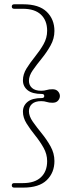

<svg xmlns="http://www.w3.org/2000/svg" viewBox="-20 -753 366 896"><path d="M186.5 -305Q186.5 -314.5 175.5 -314.5Q130.5 -314.5 108.8 -332.2Q87 -350 87 -378Q87 -406.5 104 -433.8Q121 -461 143.5 -488.8Q166 -516.5 183 -546.2Q200 -576 200 -609.5Q200 -657.5 171 -684.8Q142 -712 87 -712H46.5Q35 -712 35 -722.5Q35 -733 46.5 -733H88.5Q162 -733 198 -698Q234 -663 234 -608.5Q234 -573 216 -540.8Q198 -508.5 174.5 -479.8Q151 -451 133 -425.2Q115 -399.5 115 -376Q115 -355.5 129.5 -342.5Q144 -329.5 172 -329.5Q187 -329.5 197.8 -333Q208.5 -336.5 225 -336.5Q242 -336.5 250.8 -326.5Q259.5 -316.5 259.5 -305Q259.5 -293.5 251 -283.5Q242.5 -273.5 225 -273.5Q209 -273.5 198 -277.2Q187 -281 172 -281Q144 -281 129.5 -268Q115 -255 115 -234Q115 -211 133 -185.2Q151 -159.5 174.5 -130.8Q198 -102 216 -69.8Q234 -37.5 234 -1.5Q234 53 198 87.8Q162 122.5 88.5 122.5H46.5Q35 122.5 35 112Q35 101.5 46.5 101.5H87Q142 101.5 171 74.2Q200 47 200 -1Q200 -34 183 -64Q166 -94 143.5 -121.8Q121 -149.5 104 -176.8Q87 -204 87 -232Q87 -260 108.8 -277.8Q130.5 -295.5 175.5 -295.5Q186.5 -295.5 186.5 -305Z"/></svg>

Font: Fraunces 72pt Soft Thin
Style: Regular
Weight: 100
Version: Version 1.000;[b76b70a41]